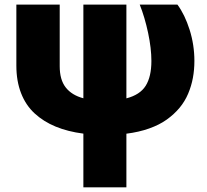

<svg xmlns="http://www.w3.org/2000/svg" viewBox="-20 -565 881 818"><path d="M49.7 -545.5H234.4V-282.7Q234.4 -225.1 260.1 -192.3Q285.9 -159.4 335.2 -146.3V-545.5H518.5V-146Q576.3 -160.9 600.7 -199.6Q625 -238.3 625 -305.4Q625 -358.7 611 -424.9Q596.9 -491.1 575.3 -545.5H735.8Q767.4 -502.8 787.8 -438.4Q808.2 -373.9 808.2 -305.4Q808.2 -267.8 801.8 -233.3Q795.5 -198.9 781.6 -166Q767.8 -133.2 744.9 -105.6Q721.9 -78.1 690.5 -55.6Q659.1 -33 615.4 -17.6Q571.7 -2.1 518.5 4.6V233H335.2V4.3Q268.8 -4.3 217.2 -25.6Q165.5 -46.9 127.7 -81.7Q89.8 -116.5 69.8 -168Q49.7 -219.5 49.7 -285.5Z"/></svg>

Font: Karasuma Gothic
Style: Black
Weight: 900
Designer: Rasmus Andersson / Ryoko Nishizuka
Foundry: Genbu
Version: Version 1.00